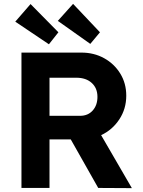

<svg xmlns="http://www.w3.org/2000/svg" viewBox="-20 -972 740 993"><path d="M91 0V-700H401Q466 -700 518.5 -671Q571 -642 602 -591.5Q633 -541 633 -477Q633 -409 597 -354.5Q561 -300 503 -273L662 1L488 0L346 -251H236V0ZM236 -373H394Q435 -373 459.5 -400.5Q484 -428 484 -471Q484 -516 454.5 -543Q425 -570 375 -570H236ZM447 -745 279 -864 358 -952 497 -805ZM233 -743 59 -860 138 -951 282 -805Z"/></svg>

Font: Lexend Deca SemiBold
Style: Regular
Weight: 600
Designer: Bonnie Shaver-Troup, Thomas Jockin
Foundry: Lexend
Version: Version 1.008; ttfautohint (v1.8.4.7-5d5b)